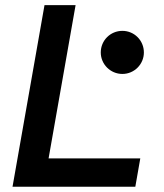

<svg xmlns="http://www.w3.org/2000/svg" viewBox="-20 -713 626 733"><path d="M27.8 0H496.6L515.6 -108.4H165.5L268.6 -693.4H149.9L46.9 -108.4ZM447.3 -430.7C492.7 -430.7 529.3 -467.8 529.3 -512.7C529.3 -558.6 492.7 -595.2 447.3 -595.2C401.4 -595.2 364.7 -558.6 364.7 -512.7C364.7 -467.8 401.4 -430.7 447.3 -430.7Z"/></svg>

Font: Cascadia Mono PL SemiBold
Style: Italic
Weight: 600
Italic angle: -10°
Monospace: yes
Designer: Aaron Bell
Foundry: Saja Typeworks
Version: Version 2404.023